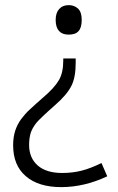

<svg xmlns="http://www.w3.org/2000/svg" viewBox="-20 -559 469 763"><path d="M231.4 -326.7V-318.8C231.4 -287.6 226.1 -261.7 214.8 -241.7C203.1 -221.2 181.6 -196.8 147.9 -168.5C130.4 -153.3 114.3 -138.7 100.1 -125.5C85.4 -112.8 74.2 -98.6 63.5 -85C43.9 -57.1 32.2 -26.4 32.2 18.1C32.2 71.3 48.8 112.3 82.5 141.1C115.7 169.9 162.6 184.6 223.1 184.6C284.2 184.6 345.2 170.4 406.2 141.6L383.3 88.9C354.5 103 327.6 113.3 304.7 119.1C279.8 125.5 253.9 128.4 227.1 128.4C185.5 128.4 153.3 118.7 130.4 99.1C107.4 79.1 95.7 51.8 95.7 17.1C95.7 -2 98.1 -18.1 102.1 -31.2C106.4 -44.4 114.3 -57.6 124.5 -70.8C134.8 -83 159.7 -106.9 199.2 -141.6C230.5 -168.9 251.5 -193.8 263.2 -216.8C274.9 -238.8 280.8 -270 280.8 -309.1V-326.7ZM304.7 -480C304.7 -501 299.8 -515.6 290 -524.9C279.8 -534.2 267.6 -538.6 252.9 -538.6C237.3 -538.6 224.6 -533.7 215.3 -523.4C206.1 -513.2 201.2 -499 201.2 -480C201.2 -460.4 205.6 -445.8 214.4 -436C223.1 -426.3 235.8 -421.4 252.9 -421.4C288.6 -421.4 304.7 -439 304.7 -480Z"/></svg>

Font: Sahel Light
Style: Regular
Weight: 300
Foundry: Saber Rastikerdar (saber.rastikerdar@gmail.com)
Version: Version 3.4.0